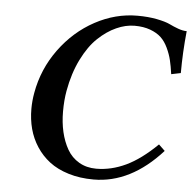

<svg xmlns="http://www.w3.org/2000/svg" viewBox="-49 -708 773 768"><g transform="rotate(5 337.0 -324.0)"><path d="M354 9.8Q298.8 9.8 253.4 -4.2Q208 -18.1 176.5 -42.2Q145 -66.4 123.5 -99.4Q102.1 -132.3 92 -170.2Q82 -208 82 -250Q82 -282.2 87.9 -314.9Q105 -411.6 162.8 -490.7Q220.7 -569.8 302.5 -614Q384.3 -658.2 472.2 -658.2Q515.6 -658.2 550.5 -651.4Q585.4 -644.5 603 -636Q620.6 -627.4 639.4 -620.6Q658.2 -613.8 673.8 -613.8Q665 -527.3 665 -444.8L627 -437Q622.6 -469.2 616.9 -492.7Q611.3 -516.1 599.6 -541Q587.9 -565.9 571.3 -581.5Q554.7 -597.2 527.6 -607.2Q500.5 -617.2 464.8 -617.2Q428.7 -617.2 391.4 -600.3Q354 -583.5 319.1 -550.5Q284.2 -517.6 256.3 -461.4Q228.5 -405.3 215.8 -334Q209 -296.4 209 -251Q209 -207 217.8 -168.9Q226.6 -130.9 244.1 -100.1Q261.7 -69.3 291.7 -51.8Q321.8 -34.2 360.8 -34.2Q420.9 -34.2 479.7 -62Q538.6 -89.8 603 -152.8L627.9 -128.9Q502.9 9.8 354 9.8Z"/></g></svg>

Font: Linux Libertine
Style: Bold Italic
Weight: 700
Italic angle: -11.5°
Designer: Philipp H. Poll
Foundry: Philipp H. Poll
Version: Version 4.0.5